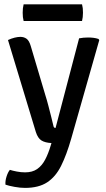

<svg xmlns="http://www.w3.org/2000/svg" viewBox="-20 -676 504 914"><path d="M319 -16Q297 61 271 113.2Q245 165.5 204.5 192Q164 218.5 99 218.5Q76 218.5 48.8 213.5Q21.5 208.5 6 203Q4.5 185.5 11 164.8Q17.5 144 27 132.5Q39 136.5 59.5 140.5Q80 144.5 99.5 144.5Q134 144.5 156.8 128.8Q179.5 113 194.8 84.2Q210 55.5 221.5 16.5L225 5Q195 3.5 177.5 -7.2Q160 -18 150.5 -48L18 -485.5Q34.5 -493 49.8 -496.8Q65 -500.5 77 -500.5Q94 -500.5 106.5 -491.5Q119 -482.5 126.5 -456.5L196 -222.5Q203.5 -199 210.5 -171.8Q217.5 -144.5 224 -119Q230.5 -93.5 235 -74Q237 -67 244.5 -67L356.5 -493.5Q366 -495.5 377.2 -496.5Q388.5 -497.5 399 -497.5Q412 -497.5 424.8 -496Q437.5 -494.5 449 -490.5L452.5 -485ZM92.5 -576Q90 -585.5 89 -594.5Q88 -603.5 88 -615Q88 -627 89 -636.2Q90 -645.5 92.5 -655.5H370.5Q373 -645.5 374 -636.8Q375 -628 375 -615.5Q375 -593.5 370.5 -576Z"/></svg>

Font: Signika Negative
Style: Regular
Weight: 400
Designer: Anna Giedry
Foundry: Anna Giedry
Version: Version 2.001